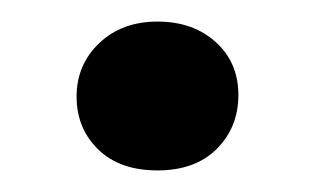

<svg xmlns="http://www.w3.org/2000/svg" viewBox="-20 -437 293 178"><path d="M181 -299Q161 -279 126 -279Q91 -279 71 -298.5Q51 -318 51 -347.5Q51 -377 72 -397Q93 -417 126 -417Q159 -417 180 -398Q201 -379 201 -349Q201 -319 181 -299Z"/></svg>

Font: Crete Round
Style: Regular
Weight: 400
Designer: Veronika Burian
Foundry: TypeTogether
Version: Version 1.001